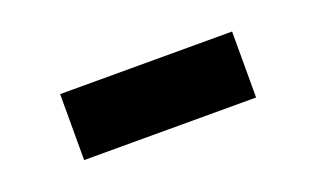

<svg xmlns="http://www.w3.org/2000/svg" viewBox="-32 -469 527 320"><g transform="rotate(-20 232.0 -309.5)"><path d="M79 -368V-251H384V-368Z"/></g></svg>

Font: Maven Pro
Style: Black
Weight: 900
Designer: Joe Prince
Foundry: Joe Prince
Version: Version 1.003